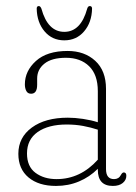

<svg xmlns="http://www.w3.org/2000/svg" viewBox="-20 -603 448 633"><path d="M40.5 -96Q40.5 -150 85 -182.5Q129.5 -215 203.5 -215Q227 -215 253.8 -211Q280.5 -207 302.5 -200V-302.5Q302.5 -356.5 274 -384.5Q245.5 -412.5 197.5 -412.5Q150.5 -412.5 126.5 -393.2Q102.5 -374 102.5 -344V-323.5Q102.5 -294 82.5 -294Q71.5 -294 66.8 -303Q62 -312 62 -325Q62 -369 98.5 -402Q135 -435 203 -435Q258.5 -435 294 -402.5Q329.5 -370 329.5 -310V-45.5Q329.5 -12.5 356 -12.5Q371.5 -12.5 378.5 -26Q383 -34.5 388 -34.5Q396.5 -34.5 396.5 -23.5Q396.5 -9.5 384.8 0.2Q373 10 352 10Q302.5 10 302.5 -43V-46.5Q275.5 -19.5 240.5 -4.8Q205.5 10 164.5 10Q107.5 10 74 -18Q40.5 -46 40.5 -96ZM69 -97Q69 -54 97 -33.2Q125 -12.5 166.5 -12.5Q245 -12.5 302.5 -76.5V-175.5Q279.5 -183 254 -187.8Q228.5 -192.5 200 -192.5Q139.5 -192.5 104.2 -167.8Q69 -143 69 -97ZM192 -498Q246.5 -498 267.5 -574.5Q270 -583 276 -583Q283.5 -583 283.5 -574.5Q282.5 -529 257.2 -499.5Q232 -470 192 -470Q152 -470 127 -499.5Q102 -529 101 -574.5Q101 -583 108 -583Q113 -583 116.5 -574.5Q137.5 -498 192 -498Z"/></svg>

Font: Fraunces 144pt SuperSoft Thin
Style: Regular
Weight: 100
Version: Version 1.000;[0bf87f6ff]